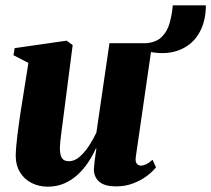

<svg xmlns="http://www.w3.org/2000/svg" viewBox="-20 -688 792 720"><path d="M159.5 12Q125.5 12 98.2 -2Q71 -16 55.2 -41.5Q39.5 -67 39 -101.5Q39 -118 40.8 -138.2Q42.5 -158.5 45.2 -181Q48 -203.5 51.2 -226Q54.5 -248.5 57.5 -269.5L86.5 -452L30.5 -481L35 -507.5L230 -535.5L252.5 -519L222.5 -286.5Q220 -265.5 216.8 -241.8Q213.5 -218 210.8 -196.5Q208 -175 206.2 -158.2Q204.5 -141.5 204.5 -133.5Q204.5 -117 207.5 -106Q210.5 -95 218 -89.2Q225.5 -83.5 239 -83.5Q259.5 -83.5 278.8 -100.2Q298 -117 314.2 -142Q330.5 -167 341.5 -191L390.5 -526H551L489 -98Q487 -81 493.2 -74Q499.5 -67 508 -67Q517 -67 528 -72Q539 -77 552 -89L565 -60.5Q553 -45 530.8 -28.2Q508.5 -11.5 479 -0.2Q449.5 11 415 11Q374.5 11 354.2 -5Q334 -21 332 -49Q332 -53.5 332.8 -62.8Q333.5 -72 334.8 -83.2Q336 -94.5 338 -107Q340 -119.5 341.5 -131L339.5 -131.5Q328 -105.5 311.2 -80Q294.5 -54.5 272.2 -33.8Q250 -13 221.8 -0.5Q193.5 12 159.5 12ZM628 -668H752Q752 -605 724.5 -560.2Q697 -515.5 645.8 -497.8Q594.5 -480 523 -497.5V-525.5Q564.5 -528 586 -549Q607.5 -570 616.2 -601.8Q625 -633.5 628 -668Z"/></svg>

Font: Merriweather 96pt Black
Style: Italic
Weight: 900
Italic angle: -7.8°
Version: Version 2.101